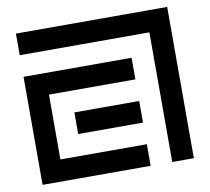

<svg xmlns="http://www.w3.org/2000/svg" viewBox="-78 -787 956 875"><g transform="rotate(-10 400.0 -350.0)"><path d="M50 -700V-600H650V0H750V-700ZM50 -500V0H550V-100H150V-400H550V-500ZM550 -200V-300H250V-200Z"/></g></svg>

Font: Mourier
Style: Regular
Weight: 400
Designer: Eric Mourier
Foundry: Velvetyne Type Foundry
Version: Version 2.000;hotconv 1.0.109;makeotfexe 2.5.65596